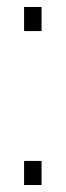

<svg xmlns="http://www.w3.org/2000/svg" viewBox="-20 -530 190 550"><path d="M49 -441V-510H99V-441ZM49 0V-69H99V0Z"/></svg>

Font: Saira Ultra Condensed ExLight
Style: Regular
Weight: 200
Width: 1
Designer: Hector Gatti with collaboration of the Omnibus-Type team
Foundry: Omnibus-Type
Version: Version 1.001; ttfautohint (v1.8)